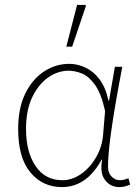

<svg xmlns="http://www.w3.org/2000/svg" viewBox="-20 -750 572 782"><path d="M232 12Q154 12 104 -47.5Q54 -107 54 -225Q54 -310 83 -369Q112 -428 159.5 -459Q207 -490 262 -490Q294 -490 326.5 -475.5Q359 -461 384.5 -428Q410 -395 422 -340H424L448 -478H478Q468 -426 458 -370Q448 -314 439.5 -259.5Q431 -205 425.5 -156.5Q420 -108 420 -70Q420 -46 434.5 -31Q449 -16 468 -16Q477 -16 486.5 -18.5Q496 -21 503 -24L510 2Q503 5 492 8.5Q481 12 466 12Q430 12 408 -16.5Q386 -45 396 -100H394Q333 12 232 12ZM234 -16Q274 -16 310.5 -41.5Q347 -67 371.5 -109.5Q396 -152 400 -202L408 -298Q392 -370 366.5 -405Q341 -440 313 -451Q285 -462 260 -462Q215 -462 175.5 -434Q136 -406 111 -353.5Q86 -301 86 -225Q86 -131 125 -73.5Q164 -16 234 -16ZM250 -560 294 -730H328L330 -726L274 -560Z"/></svg>

Font: SourceSans3VF
Style: Regular
Weight: 200
Designer: Paul D. Hunt
Foundry: Adobe
Version: Version 3.052;hotconv 1.1.0;makeotfexe 2.6.0